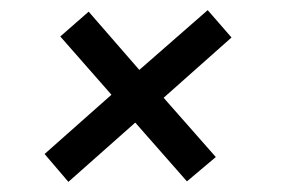

<svg xmlns="http://www.w3.org/2000/svg" viewBox="-20 -456 561 379"><path d="M115 -97 68 -152 200 -269 99 -384 155 -433 255 -318 390 -436 437 -382 303 -263 406 -146 349 -98 247 -214Z"/></svg>

Font: Faustina Medium
Style: Italic
Weight: 500
Italic angle: -8°
Designer: Alfonso Garcia
Foundry: http://www.omnibus-type.com
Version: Version 1.200